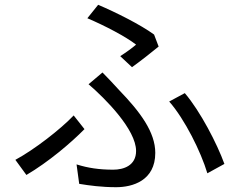

<svg xmlns="http://www.w3.org/2000/svg" viewBox="-20 -757 996 800"><path d="M530 -477C565 -502 618 -544 641 -563L622 -613C566 -654 462 -706 389 -737L344 -681C417 -650 505 -604 547 -571C532 -558 506 -539 481 -523ZM310 9C352 16 404 23 464 23C532 23 627 -4 627 -120C627 -206 565 -290 476 -382C454 -406 430 -432 407 -455L349 -406C419 -346 547 -217 547 -128C547 -67 495 -50 452 -50C393 -50 347 -57 299 -72ZM915 -74C885 -157 815 -293 750 -369L685 -334C750 -260 817 -125 844 -35ZM332 -219 287 -276C232 -218 122 -133 44 -91L90 -28C182 -82 276 -162 332 -219Z"/></svg>

Font: Kinto Sans
Style: Regular
Weight: 400
Designer: Authors: Ryoko NISHIZUKA  (kana & ideographs); Paul D. Hunt (Latin, Greek & Cyrillic); Wenlong ZHANG  (bopomofo); Sandol
Foundry: Adobe Systems Incorporated, ookami Inc.
Version: Version 0.001